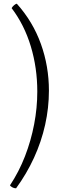

<svg xmlns="http://www.w3.org/2000/svg" viewBox="-20 -820 360 1040"><path d="M67 200Q56 200 46.5 194.5Q37 189 34 184Q83 110 115.5 26Q148 -58 165 -147Q182 -236 182 -324Q182 -452 147 -568.5Q112 -685 43 -776Q48 -785 56.5 -792Q65 -799 71 -800Q158 -703 201.5 -582Q245 -461 245 -329Q245 -236 224.5 -144Q204 -52 164 35Q124 122 67 200Z"/></svg>

Font: Texturina Medium 12pt Thin
Style: Regular
Weight: 250
Version: Version 1.002